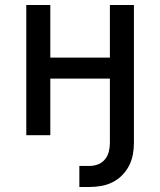

<svg xmlns="http://www.w3.org/2000/svg" viewBox="-20 -540 640 767"><path d="M297 207V123H336Q354 123 370.5 117Q387 111 398.5 97.5Q410 84 414.5 66.5Q419 49 419 31V-226H181V0H85V-520H181V-310H419V-520H515V31Q515 55 510.5 78.5Q506 102 495 123Q484 144 467 161Q450 178 428.5 188.5Q407 199 383.5 203Q360 207 336 207Z"/></svg>

Font: Iosevka SS04 Medium Extended
Style: Regular
Weight: 500
Width: 7
Monospace: yes
Designer: Belleve Invis
Foundry: Belleve Invis
Version: Version 19.0.0; ttfautohint (v1.8.4)